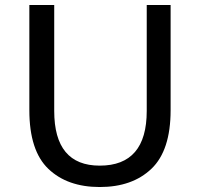

<svg xmlns="http://www.w3.org/2000/svg" viewBox="-20 -739 804 772"><path d="M98 -296V-719H198V-293Q198 -73 381 -73Q570 -73 570 -293V-719H666V-296Q666 -134 589 -60.5Q512 13 381 13Q251 13 174.5 -60Q98 -133 98 -296Z"/></svg>

Font: Nebula Sans Medium
Style: Regular
Weight: 500
Designer: Paul D. Hunt for Adobe (as Source Sans)
Foundry: Nebula Entertainment & Broadcasting LLC
Version: Version 1.010